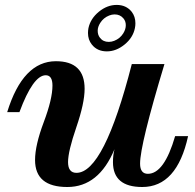

<svg xmlns="http://www.w3.org/2000/svg" viewBox="-20 -749 795 781"><path d="M253.9 11.7Q122.6 11.7 122.6 -98.1Q122.6 -158.2 158 -252.2Q193.4 -346.2 193.4 -400.9Q193.4 -442.9 166 -442.9Q114.7 -442.9 59.1 -293H9.3Q73.2 -500 207.5 -500Q324.2 -500 324.2 -387.7Q324.2 -329.6 290.5 -231.4Q256.8 -133.3 256.8 -89.8Q256.8 -45.9 291 -45.9Q402.8 -45.9 516.1 -488.3H648.9Q549.8 -160.2 549.8 -83.5Q549.8 -42 581.5 -42Q647.9 -42 692.4 -195.3H745.1Q699.7 11.7 558.6 11.7Q439.5 11.7 439.5 -89.4Q439.5 -118.7 445.8 -142.1Q381.8 11.7 253.9 11.7ZM414.6 -540Q375.5 -540 353.5 -567.9Q337.9 -587.4 337.9 -614.7Q337.9 -624.5 339.8 -634.8Q348.1 -673.3 382.1 -701.2Q416 -729 454.6 -729Q493.2 -729 515.6 -701.2Q530.8 -681.6 530.8 -654.3Q530.8 -644.5 528.8 -634.8Q521 -595.7 486.8 -567.9Q452.6 -540 414.6 -540ZM422.4 -578.6Q433.6 -578.6 444.8 -583Q468.3 -592.3 481.4 -613.3Q491.7 -629.9 491.7 -646.5Q491.7 -662.6 482.4 -673.8Q468.8 -690.4 446.3 -690.4Q435.1 -690.4 424.3 -686Q400.9 -676.8 387.7 -655.8Q377.4 -639.6 377.4 -624Q377.4 -606.9 386.7 -595.2Q399.4 -578.6 422.4 -578.6Z"/></svg>

Font: Munson
Style: Bold Italic
Weight: 700
Italic angle: -12°
Designer: Paul James MIller
Foundry: High-Logic / Made with FontCreator
Version: Version 2.10;May 5, 2019;FontCreator 11.5.0.2430 64-bit